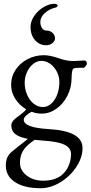

<svg xmlns="http://www.w3.org/2000/svg" viewBox="-20 -709 481 1019"><path d="M11 0ZM441 -373Q441 -364 431 -354Q426 -349 423 -349H396Q369 -349 366 -341Q360 -323 360 -295Q360 -245 338 -201.5Q316 -158 279.5 -132Q243 -106 201 -106Q172 -106 148 -116Q130 -107 118 -95Q106 -83 106 -74Q106 -32 236 -24Q328 -19 373 6Q418 31 418 77Q418 127 385 177Q352 227 300 258.5Q248 290 195 290Q110 290 60.5 258Q11 226 11 170Q11 144 19 126.5Q27 109 44 95L84 63L128 28Q81 19 60.5 2Q40 -15 40 -44Q40 -62 63 -81Q87 -99 100 -109.5Q113 -120 119 -129Q83 -150 61 -184.5Q39 -219 39 -258Q39 -303 63 -339Q87 -375 127 -395.5Q167 -416 213 -416Q243 -416 285 -402Q292 -399 306 -395Q328 -389 342 -387Q356 -385 373 -385Q384 -385 406 -387L428 -388Q433 -388 437 -384Q441 -380 441 -373ZM295 -275Q295 -303 281.5 -329Q268 -355 246 -370.5Q224 -386 200 -386Q177 -386 156.5 -370Q136 -354 123.5 -327Q111 -300 111 -270Q111 -236 124 -206Q137 -176 159 -158.5Q181 -141 207 -141Q244 -141 269.5 -179.5Q295 -218 295 -275ZM207 37Q178 35 164 33Q121 62 103.5 89.5Q86 117 86 155Q86 195 121.5 222.5Q157 250 209 250Q268 250 304 223Q329 204 343 173.5Q357 143 357 109Q357 76 322 59Q287 42 207 37ZM142 -566Q142 -596 162 -625Q182 -654 212 -671.5Q242 -689 268 -689Q277 -689 281.5 -686Q286 -683 286 -679Q286 -676 282 -672.5Q278 -669 272 -668Q239 -660 216.5 -638.5Q194 -617 194 -592Q194 -575 202.5 -561Q211 -547 225 -547Q246 -547 259 -534.5Q272 -522 272 -505Q272 -492 258.5 -480.5Q245 -469 225 -469Q189 -469 165.5 -496.5Q142 -524 142 -566Z"/></svg>

Font: EB Garamond
Style: Regular
Weight: 400
Designer: Georg Duffner and Octavio Pardo
Foundry: Georg Duffner
Version: Version 1.000; ttfautohint (v1.6)